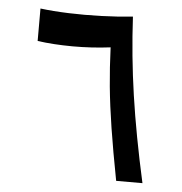

<svg xmlns="http://www.w3.org/2000/svg" viewBox="-43 -548 559 590"><g transform="rotate(5 236.5 -253.5)"><path d="M336.4 0Q318.8 -91.8 308.1 -160.2Q297.4 -228.5 291.7 -286.9Q286.1 -345.2 283.7 -407.2Q226.1 -399.9 166.5 -400.1Q106.9 -400.4 58.6 -407.2V-507.3Q97.2 -502.4 146 -500.7Q194.8 -499 246.1 -500.7Q297.4 -502.4 343.8 -507.3Q350.1 -386.7 367.7 -265.9Q385.3 -145 417.5 0Z"/></g></svg>

Font: Markazi Text SemiBold
Style: Regular
Weight: 600
Designer: Borna Izadpanah (Arabic designer), Fiona Ross (Arabic design director) and Florian Runge (Latin designer)
Foundry: Borna Izadpanah and Florian Runge
Version: Version 1.001; ttfautohint (v1.8.3)